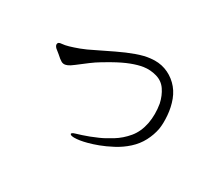

<svg xmlns="http://www.w3.org/2000/svg" viewBox="-110 -868 1220 1073"><g transform="rotate(30 500.0 -331.5)"><path d="M229 -373Q213 -363 203 -361Q188 -357 175 -364Q162 -371 138 -393L112 -414Q100 -426 101 -436Q101 -443 106.5 -447Q112 -451 127.5 -452Q143 -453 167.5 -460Q192 -467 226 -479.5Q260 -492 307 -516L406 -564Q460 -590 508.5 -607.5Q557 -625 596 -629Q647 -635 689.5 -620Q732 -605 765 -573Q798 -541 815 -496Q832 -451 836 -400Q840 -350 834 -313Q826 -270 804.5 -229Q783 -188 747 -155.5Q711 -123 668 -100.5Q625 -78 590 -65Q555 -52 528.5 -45Q502 -38 482.5 -35Q463 -32 448 -32Q438 -32 431.5 -33.5Q425 -35 423 -37Q421 -39 420 -41Q420 -43 423 -47Q427 -51 441 -55Q455 -59 479.5 -67Q504 -75 520.5 -81.5Q537 -88 567.5 -101Q598 -114 642 -141Q686 -168 720 -209Q754 -250 766 -311Q777 -371 766 -436Q756 -482 732.5 -516.5Q709 -551 668 -562.5Q627 -574 586 -568Q553 -563 511 -547Q469 -531 416 -501Q363 -471 339.5 -455Q316 -439 280 -411Q244 -383 229 -373Z"/></g></svg>

Font: ChillKai
Style: Regular
Weight: 400
Designer: ChillType
Foundry: 寒蝉字型
Version: Version 2.000